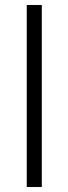

<svg xmlns="http://www.w3.org/2000/svg" viewBox="-20 -751 275 771"><path d="M147.9 -731V0H87.4V-731Z"/></svg>

Font: Inter 16pt Light
Style: Regular
Weight: 300
Version: Version 4.001;git-66647c0bb